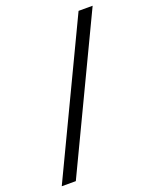

<svg xmlns="http://www.w3.org/2000/svg" viewBox="-155 -788 826 1026"><g transform="rotate(-20 257.5 -275.0)"><path d="M420 -700 15 150H95L500 -700Z"/></g></svg>

Font: Glinicke Jost Regular
Style: Regular
Weight: 400
Version: Version 3.710